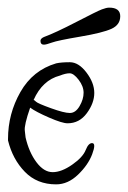

<svg xmlns="http://www.w3.org/2000/svg" viewBox="-20 -480 335 503"><path d="M157 -157Q143 -157 108.5 -172Q74 -187 59 -198Q43 -152 45 -137.5Q47 -123 47 -120Q56 -81 75.5 -55Q95 -29 118 -29Q141 -29 169 -48.5Q197 -68 204.5 -87Q212 -106 222 -105Q232 -104 221.5 -76Q211 -48 184.5 -22.5Q158 3 127 3Q77 3 45 -30Q13 -63 1 -112V-116Q1 -182 33.5 -239Q66 -296 127 -314Q140 -317 163 -317Q186 -317 206.5 -290Q227 -263 227 -236.5Q227 -210 207.5 -183.5Q188 -157 157 -157ZM137 -282Q91 -270 68 -218Q70 -218 74.5 -213.5Q79 -209 113.5 -196.5Q148 -184 163 -184Q178 -184 188.5 -202Q199 -220 199 -237Q199 -254 186 -271Q173 -288 162.5 -288Q152 -288 137 -282ZM266 -460Q295 -460 295 -437.5Q295 -415 272 -404.5Q249 -394 190 -384Q131 -374 116 -368.5Q101 -363 95 -363Q86 -363 86 -373Q86 -379 95 -383Q125 -394 180 -422.5Q235 -451 247 -455.5Q259 -460 266 -460Z"/></svg>

Font: Ruge Boogie
Style: Regular
Weight: 400
Version: Version 1.003